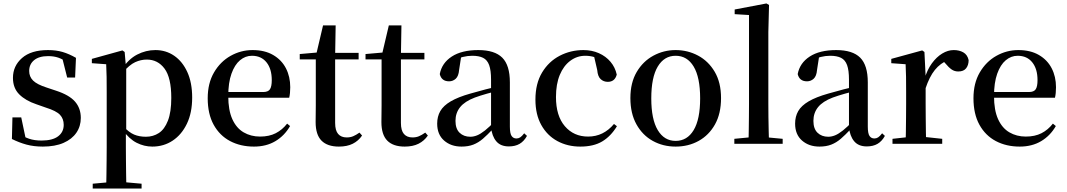

<svg xmlns="http://www.w3.org/2000/svg" viewBox="-20 -833 6177 1112"><path d="M228 16Q176 16 133.5 4.5Q91 -7 49 -28L52 -153H103L131 -20L88 -24V-60Q118 -40 148.5 -29.5Q179 -19 221 -19Q284 -19 316.5 -43.5Q349 -68 349 -110Q349 -145 327.5 -168Q306 -191 245 -210L191 -229Q128 -250 91.5 -286.5Q55 -323 55 -382Q55 -451 107.5 -497Q160 -543 258 -543Q305 -543 342.5 -532Q380 -521 420 -498L415 -384H369L337 -511L374 -500V-469Q344 -490 318 -499Q292 -508 259 -508Q206 -508 177.5 -484.5Q149 -461 149 -422Q149 -389 171.5 -366.5Q194 -344 250 -326L304 -308Q381 -283 414.5 -244.5Q448 -206 448 -150Q448 -102 422.5 -64.5Q397 -27 348 -5.5Q299 16 228 16Z M517 259V231L627 221H689L800 231V259ZM595 259Q596 221 596.5 179Q597 137 597.5 95.5Q598 54 598 19V-299Q598 -350 597.5 -387.5Q597 -425 595 -461L512 -467V-492L689 -541L702 -532L709 -450L711 -444V-77L709 -65V19Q709 53 709.5 94.5Q710 136 710.5 178.5Q711 221 712 259ZM862 16Q815 16 771.5 -6Q728 -28 691 -80H678L695 -101Q727 -66 757 -53.5Q787 -41 825 -41Q867 -41 900 -62.5Q933 -84 952.5 -134Q972 -184 972 -266Q972 -383 933 -435.5Q894 -488 830 -488Q796 -488 763 -473Q730 -458 689 -411L676 -432H686Q724 -491 774.5 -517Q825 -543 880 -543Q941 -543 989 -510Q1037 -477 1065 -415.5Q1093 -354 1093 -268Q1093 -180 1062.5 -116.5Q1032 -53 980 -18.5Q928 16 862 16Z M1451 16Q1373 16 1312.5 -16Q1252 -48 1217.5 -110.5Q1183 -173 1183 -264Q1183 -351 1219.5 -413.5Q1256 -476 1315.5 -509.5Q1375 -543 1443 -543Q1513 -543 1562 -514.5Q1611 -486 1636 -437.5Q1661 -389 1661 -328Q1661 -292 1655 -267H1233V-300H1504Q1533 -300 1543.5 -316Q1554 -332 1554 -369Q1554 -434 1523.5 -472Q1493 -510 1439 -510Q1401 -510 1370 -484Q1339 -458 1320.5 -406Q1302 -354 1302 -277Q1302 -195 1325.5 -143Q1349 -91 1391 -66.5Q1433 -42 1486 -42Q1539 -42 1577 -61.5Q1615 -81 1643 -117L1660 -103Q1628 -47 1575 -15.5Q1522 16 1451 16Z M1865 -489V-527H2057V-489ZM1943 16Q1876 16 1842 -18.5Q1808 -53 1808 -126Q1808 -152 1808.5 -173Q1809 -194 1809 -223V-489H1716V-520L1830 -530L1811 -516L1851 -686H1924L1921 -511V-500V-121Q1921 -77 1938.5 -57Q1956 -37 1988 -37Q2009 -37 2025.5 -44Q2042 -51 2062 -65L2077 -48Q2056 -17 2023 -0.5Q1990 16 1943 16Z M2246 -489V-527H2438V-489ZM2324 16Q2257 16 2223 -18.5Q2189 -53 2189 -126Q2189 -152 2189.5 -173Q2190 -194 2190 -223V-489H2097V-520L2211 -530L2192 -516L2232 -686H2305L2302 -511V-500V-121Q2302 -77 2319.5 -57Q2337 -37 2369 -37Q2390 -37 2406.5 -44Q2423 -51 2443 -65L2458 -48Q2437 -17 2404 -0.5Q2371 16 2324 16Z M2653 16Q2592 16 2552 -19Q2512 -54 2512 -117Q2512 -158 2530 -189.5Q2548 -221 2590.5 -246Q2633 -271 2704 -291Q2745 -303 2793 -315.5Q2841 -328 2881 -337V-312Q2841 -302 2800.5 -290.5Q2760 -279 2730 -268Q2672 -246 2645 -212.5Q2618 -179 2618 -133Q2618 -87 2642 -64Q2666 -41 2704 -41Q2723 -41 2743 -49Q2763 -57 2789 -77.5Q2815 -98 2850 -135L2863 -84H2833Q2803 -52 2777 -29.5Q2751 -7 2721.5 4.5Q2692 16 2653 16ZM2927 15Q2879 15 2854 -15Q2829 -45 2824 -96V-99V-372Q2824 -426 2813 -456Q2802 -486 2778 -498Q2754 -510 2715 -510Q2688 -510 2660 -503Q2632 -496 2597 -480L2651 -506L2639 -428Q2636 -392 2619.5 -377Q2603 -362 2581 -362Q2537 -362 2527 -404Q2539 -468 2596.5 -505.5Q2654 -543 2750 -543Q2845 -543 2889 -499Q2933 -455 2933 -356V-100Q2933 -60 2943 -45.5Q2953 -31 2971 -31Q2983 -31 2993 -37.5Q3003 -44 3016 -61L3032 -46Q3015 -15 2989.5 0Q2964 15 2927 15Z M3341 16Q3267 16 3208 -16Q3149 -48 3115 -109Q3081 -170 3081 -256Q3081 -349 3119.5 -413Q3158 -477 3221.5 -510Q3285 -543 3359 -543Q3408 -543 3448.5 -525Q3489 -507 3516 -475Q3543 -443 3552 -401Q3541 -359 3500 -359Q3476 -359 3459 -374.5Q3442 -390 3439 -427L3418 -518L3478 -476Q3449 -494 3423.5 -502Q3398 -510 3370 -510Q3322 -510 3283 -481Q3244 -452 3222 -399Q3200 -346 3200 -271Q3200 -162 3251.5 -102Q3303 -42 3386 -42Q3431 -42 3468.5 -60.5Q3506 -79 3536 -115L3553 -102Q3518 -44 3468 -14Q3418 16 3341 16Z M3893 16Q3820 16 3760.5 -17Q3701 -50 3666 -113Q3631 -176 3631 -265Q3631 -354 3667.5 -416Q3704 -478 3764 -510.5Q3824 -543 3893 -543Q3963 -543 4023 -511Q4083 -479 4119.5 -417Q4156 -355 4156 -265Q4156 -175 4121 -112.5Q4086 -50 4026.5 -17Q3967 16 3893 16ZM3893 -17Q3960 -17 3997.5 -79.5Q4035 -142 4035 -263Q4035 -385 3997.5 -447.5Q3960 -510 3893 -510Q3827 -510 3789.5 -447.5Q3752 -385 3752 -263Q3752 -142 3789.5 -79.5Q3827 -17 3893 -17Z M4233 0V-29L4347 -40H4396L4513 -29V0ZM4315 0Q4316 -34 4316.5 -73.5Q4317 -113 4317.5 -154.5Q4318 -196 4318 -232V-746L4235 -751V-778L4419 -813L4434 -804L4430 -647V-232Q4430 -196 4430.5 -154.5Q4431 -113 4432 -73.5Q4433 -34 4434 0Z M4726 16Q4665 16 4625 -19Q4585 -54 4585 -117Q4585 -158 4603 -189.5Q4621 -221 4663.5 -246Q4706 -271 4777 -291Q4818 -303 4866 -315.5Q4914 -328 4954 -337V-312Q4914 -302 4873.5 -290.5Q4833 -279 4803 -268Q4745 -246 4718 -212.5Q4691 -179 4691 -133Q4691 -87 4715 -64Q4739 -41 4777 -41Q4796 -41 4816 -49Q4836 -57 4862 -77.5Q4888 -98 4923 -135L4936 -84H4906Q4876 -52 4850 -29.5Q4824 -7 4794.5 4.5Q4765 16 4726 16ZM5000 15Q4952 15 4927 -15Q4902 -45 4897 -96V-99V-372Q4897 -426 4886 -456Q4875 -486 4851 -498Q4827 -510 4788 -510Q4761 -510 4733 -503Q4705 -496 4670 -480L4724 -506L4712 -428Q4709 -392 4692.5 -377Q4676 -362 4654 -362Q4610 -362 4600 -404Q4612 -468 4669.5 -505.5Q4727 -543 4823 -543Q4918 -543 4962 -499Q5006 -455 5006 -356V-100Q5006 -60 5016 -45.5Q5026 -31 5044 -31Q5056 -31 5066 -37.5Q5076 -44 5089 -61L5105 -46Q5088 -15 5062.5 0Q5037 15 5000 15Z M5149 0V-29L5258 -41H5325L5437 -29V0ZM5225 0Q5226 -25 5226.5 -66.5Q5227 -108 5227.5 -153Q5228 -198 5228 -232V-301Q5228 -352 5227.5 -388.5Q5227 -425 5225 -461L5142 -467V-492L5321 -541L5334 -532L5341 -390V-389V-232Q5341 -198 5341.5 -153Q5342 -108 5342.5 -66.5Q5343 -25 5344 0ZM5340 -320 5312 -377H5335Q5350 -429 5377 -466Q5404 -503 5437 -523Q5470 -543 5504 -543Q5536 -543 5559.5 -529.5Q5583 -516 5590 -485Q5590 -456 5575.5 -437.5Q5561 -419 5530 -419Q5508 -419 5491 -431Q5474 -443 5456 -465L5433 -490L5473 -486Q5426 -467 5394.5 -428Q5363 -389 5340 -320Z M5886 16Q5808 16 5747.5 -16Q5687 -48 5652.5 -110.5Q5618 -173 5618 -264Q5618 -351 5654.5 -413.5Q5691 -476 5750.5 -509.5Q5810 -543 5878 -543Q5948 -543 5997 -514.5Q6046 -486 6071 -437.5Q6096 -389 6096 -328Q6096 -292 6090 -267H5668V-300H5939Q5968 -300 5978.5 -316Q5989 -332 5989 -369Q5989 -434 5958.5 -472Q5928 -510 5874 -510Q5836 -510 5805 -484Q5774 -458 5755.5 -406Q5737 -354 5737 -277Q5737 -195 5760.5 -143Q5784 -91 5826 -66.5Q5868 -42 5921 -42Q5974 -42 6012 -61.5Q6050 -81 6078 -117L6095 -103Q6063 -47 6010 -15.5Q5957 16 5886 16Z"/></svg>

Font: Noto Serif KR SemiBold
Style: Regular
Weight: 600
Designer: Ryoko NISHIZUKA 西塚涼子 (kana & ideographs); Frank Grießhammer (Latin, Greek & Cyrillic); Wenlong ZHANG 张文龙 (bopomofo); San
Foundry: Adobe
Version: Version 2.003-H1;hotconv 1.1.1;makeotfexe 2.6.0